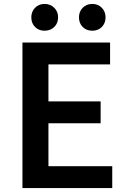

<svg xmlns="http://www.w3.org/2000/svg" viewBox="-20 -955 648 975"><path d="M94 0V-739H539V-628H226V-440H491V-329H226V-111H550V0ZM206 -799Q177 -799 158 -818Q139 -837 139 -867Q139 -896 158 -915.5Q177 -935 206 -935Q236 -935 255.5 -915.5Q275 -896 275 -867Q275 -837 255.5 -818Q236 -799 206 -799ZM449 -799Q419 -799 400 -818Q381 -837 381 -867Q381 -896 400 -915.5Q419 -935 449 -935Q478 -935 497 -915.5Q516 -896 516 -867Q516 -837 497 -818Q478 -799 449 -799Z"/></svg>

Font: Noto Sans HK Thin SemiBold
Style: Regular
Weight: 600
Version: Version 2.004-H2;hotconv 1.0.118;makeotfexe 2.5.65603